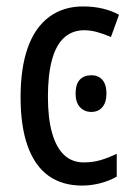

<svg xmlns="http://www.w3.org/2000/svg" viewBox="-20 -567 413 597"><path d="M235 10Q174 10 131.5 -20Q89 -50 66.5 -111.5Q44 -173 44 -265Q44 -356 66.5 -419Q89 -482 133 -514.5Q177 -547 238 -547Q272 -547 300.5 -540Q329 -533 350 -521L325 -452Q304 -461 283 -467Q262 -473 242 -473Q205 -473 179.5 -450Q154 -427 141.5 -380.5Q129 -334 129 -266Q129 -199 142 -153.5Q155 -108 179.5 -85Q204 -62 241 -62Q269 -62 294 -69.5Q319 -77 343 -89V-18Q321 -5 292.5 2.5Q264 10 235 10ZM264 -333Q286 -333 298.5 -318.5Q311 -304 311 -276Q311 -249 298.5 -234Q286 -219 264 -219Q242 -219 228.5 -234Q215 -249 215 -276Q215 -305 228 -319Q241 -333 264 -333Z"/></svg>

Font: Noto Sans Display Condensed
Style: Regular
Weight: 400
Width: 3
Designer: Monotype Design Team
Foundry: Monotype Imaging Inc.
Version: Version 2.003